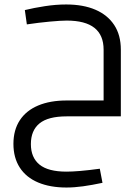

<svg xmlns="http://www.w3.org/2000/svg" viewBox="-20 -520 620 858"><path d="M426 234 438 297Q391 307 351.5 312.5Q312 318 277 318Q204 318 150.5 295.5Q97 273 68.5 229Q40 185 40 123Q40 61 68.5 17.5Q97 -26 150.5 -48.5Q204 -71 278 -71H443V0H278Q195 0 156.5 31.5Q118 63 118 124Q118 184 156.5 215.5Q195 247 277 247Q302 247 338 244Q374 241 426 234ZM100 -411 91 -475Q132 -485 181 -492.5Q230 -500 276 -500Q352 -500 406.5 -476.5Q461 -453 490.5 -408Q520 -363 520 -298V0H443V-298Q443 -363 402 -395.5Q361 -428 278 -428Q252 -428 203 -423.5Q154 -419 100 -411Z"/></svg>

Font: Cairo
Style: Regular
Weight: 400
Designer: Mohamed Gaber, Accademia di Belle Arti di Urbino
Foundry: Kief Type Foundry, Accademia di Belle Arti di Urbino
Version: Version 3.120